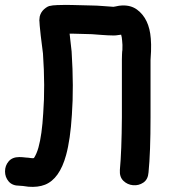

<svg xmlns="http://www.w3.org/2000/svg" viewBox="-23 -736 693 764"><path d="M90 7Q128 10 156 -1Q214 -24 240 -119Q257 -181 263 -279Q271 -389 262 -531Q261 -545 254 -602H268Q317 -601 342 -600L382 -597Q409 -595 423 -595Q436 -594 459 -598Q462 -589 463 -574Q465 -559 464 -537Q463 -533 462.5 -519Q462 -505 462 -499V-269Q461 -134 454 -60Q452 -32 468 -16.5Q484 -1 506.5 1Q529 3 547.5 -9.5Q566 -22 568 -50Q576 -129 576 -269V-497Q576 -503 577 -515Q578 -527 578 -532Q579 -561 577 -583Q571 -662 522 -698Q493 -719 450 -713Q445 -712 437.5 -710.5Q430 -709 429 -709H427L386 -712Q360 -714 348 -714Q321 -715 269 -716Q236 -717 216 -716Q203 -716 195 -715Q188 -715 184 -714L179 -713Q168 -713 152 -699Q139 -687 135 -670Q134 -665 134 -660Q133 -655 134 -650Q134 -644 135 -634Q136 -622 139 -595Q147 -534 148 -523Q157 -392 149 -286Q144 -199 130 -149Q123 -124 112 -107Q108 -106 100 -107Q96 -108 89 -108.5Q82 -109 81 -109Q65 -111 54 -111Q26 -111 11.5 -94Q-3 -77 -3 -54Q-3 -31 11.5 -14Q26 3 54 3Q59 3 68 4Q89 7 90 7Z"/></svg>

Font: Balsamiq Sans
Style: Bold
Weight: 700
Designer: Michael Angeles
Foundry: Balsamiq SRL
Version: Version 1.020; ttfautohint (v1.8.4.7-5d5b);gftools[0.9.26]